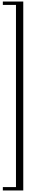

<svg xmlns="http://www.w3.org/2000/svg" viewBox="-20 -2086 548 2500"><path d="M283 394V-2066H17V-2022H188V350H17V394Z"/></svg>

Font: STIXSizeThreeSym
Style: Regular
Weight: 400
Designer: MicroPress Inc., with final additions and corrections provided by Coen Hoffman, Elsevier (retired)
Version: Version 1.1.0